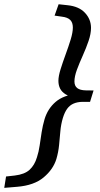

<svg xmlns="http://www.w3.org/2000/svg" viewBox="-86 -761 471 904"><path d="M354.5 -335 338 -281.5H302Q278 -281 260.2 -273.2Q242.5 -265.5 230.5 -249.2Q218.5 -233 210 -205.5Q201 -175.5 198.2 -143.2Q195.5 -111 192.2 -78Q189 -45 179.5 -12.5Q164.5 36.5 119.5 74.2Q74.5 112 -5.5 118.5L-66 123.5L-57.5 70L-17 65.5Q30 60 53.5 38.2Q77 16.5 88 -20.5Q96.5 -46.5 100.8 -76.5Q105 -106.5 110 -138.2Q115 -170 124 -200.5Q139 -249.5 175.8 -281.2Q212.5 -313 279 -320L273 -300Q241.5 -305.5 223.2 -316.8Q205 -328 197 -344Q189 -360 189 -380.5Q189 -402 199.2 -435Q209.5 -468 223 -504.8Q236.5 -541.5 246.8 -575Q257 -608.5 257 -631.5Q257 -655 244.5 -667.2Q232 -679.5 205.5 -682.5L171 -687.5L190 -741L231.5 -736.5Q286 -731 314.2 -700.5Q342.5 -670 342.5 -630Q342.5 -602 331 -568.2Q319.5 -534.5 303.8 -499.5Q288 -464.5 276.2 -432.8Q264.5 -401 264.5 -377.5Q264.5 -356.5 277.8 -346.2Q291 -336 318 -335.5Z"/></svg>

Font: Newsreader 7pt
Style: Italic
Weight: 400
Italic angle: -17°
Designer: Hugues Gentile
Foundry: Production Type
Version: Version 1.003